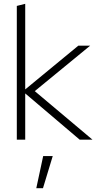

<svg xmlns="http://www.w3.org/2000/svg" viewBox="-20 -731 504 1005"><path d="M68 0V-700L112 -711V-263L390 -492H452L162 -254L464 0H397L112 -242V0ZM170 254 206 86H256L205 254Z"/></svg>

Font: Red Hat Display VF
Style: Regular
Weight: 300
Designer: Pentagram, MCKL
Foundry: Pentagram, MCKL
Version: Version 1.023